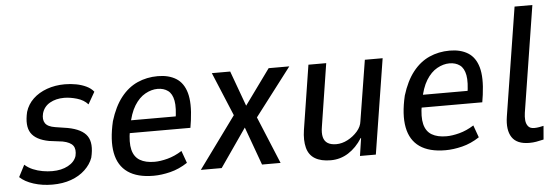

<svg xmlns="http://www.w3.org/2000/svg" viewBox="-47 -848 2906 1000"><g transform="rotate(-5 1405.5 -348.0)"><path d="M191 9Q138 9 92.5 -5.5Q47 -20 21 -45L53 -107Q72 -90 96 -80Q120 -70 146 -65.5Q172 -61 196 -61Q244 -61 278.5 -79.5Q313 -98 323 -129Q331 -164 317 -183Q303 -202 263 -210L193 -219Q124 -232 99.5 -270Q75 -308 92 -380Q104 -419 133.5 -447Q163 -475 206 -490.5Q249 -506 300 -506Q330 -506 359 -500.5Q388 -495 412 -483.5Q436 -472 450 -454L414 -391Q393 -415 357 -425.5Q321 -436 290 -436Q247 -436 215.5 -418Q184 -400 174 -365Q166 -333 179 -313.5Q192 -294 231 -288L295 -278Q370 -264 396 -225.5Q422 -187 404 -113Q392 -79 362 -50.5Q332 -22 288.5 -6.5Q245 9 191 9Z M720 9Q635 9 585.5 -25.5Q536 -60 523 -127.5Q510 -195 533 -293Q556 -368 593 -415Q630 -462 679 -484Q728 -506 786 -506Q843 -506 881.5 -482Q920 -458 935 -405Q950 -352 938 -262L932 -223H597L608 -289H878L858 -267Q869 -334 862 -371Q855 -408 833 -424Q811 -440 779 -440Q747 -440 714.5 -422Q682 -404 657.5 -364.5Q633 -325 621 -259L617 -238Q606 -175 615.5 -136.5Q625 -98 654.5 -80.5Q684 -63 731 -63Q761 -63 799 -73Q837 -83 875 -107L898 -43Q854 -14 807.5 -2.5Q761 9 720 9Z M967 0 1174 -284 1180 -228 1068 -497H1164L1233 -308H1228L1365 -497H1473L1269 -230V-278L1384 0H1287L1214 -201L1216 -202L1076 0Z M1646 9Q1595 9 1563.5 -10Q1532 -29 1522 -68Q1512 -107 1520 -160L1573 -497H1666L1615 -171Q1609 -137 1614.5 -115Q1620 -93 1637 -82.5Q1654 -72 1682 -72Q1712 -72 1741.5 -87.5Q1771 -103 1792.5 -127.5Q1814 -152 1817 -180L1868 -497H1961L1882 0H1799L1813 -93H1811Q1780 -44 1738 -17.5Q1696 9 1646 9Z M2246 9Q2161 9 2111.5 -25.5Q2062 -60 2049 -127.5Q2036 -195 2059 -293Q2082 -368 2119 -415Q2156 -462 2205 -484Q2254 -506 2312 -506Q2369 -506 2407.5 -482Q2446 -458 2461 -405Q2476 -352 2464 -262L2458 -223H2123L2134 -289H2404L2384 -267Q2395 -334 2388 -371Q2381 -408 2359 -424Q2337 -440 2305 -440Q2273 -440 2240.5 -422Q2208 -404 2183.5 -364.5Q2159 -325 2147 -259L2143 -238Q2132 -175 2141.5 -136.5Q2151 -98 2180.5 -80.5Q2210 -63 2257 -63Q2287 -63 2325 -73Q2363 -83 2401 -107L2424 -43Q2380 -14 2333.5 -2.5Q2287 9 2246 9Z M2684 9Q2619 9 2593.5 -29.5Q2568 -68 2579 -138L2669 -705H2762L2674 -149Q2671 -129 2672.5 -110.5Q2674 -92 2684 -79Q2694 -66 2716 -66Q2729 -66 2743 -68.5Q2757 -71 2765 -73L2759 -2Q2737 3 2720.5 6Q2704 9 2684 9Z"/></g></svg>

Font: Nunito Sans 7pt Condensed Medium
Style: Italic
Weight: 500
Width: 3
Italic angle: -9°
Designer: Vernon Adams
Foundry: Vernon Adams
Version: Version 3.101;gftools[0.9.27]